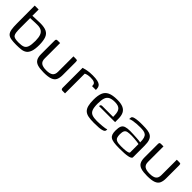

<svg xmlns="http://www.w3.org/2000/svg" viewBox="198 -1441 2384 2384"><g transform="rotate(45 1390.0 -249.0)"><path d="M240 3Q184 3 147.5 -3.5Q111 -10 92 -30Q73 -50 66 -89Q59 -128 59 -193L58 -505H127V-395Q130 -395 146 -396Q162 -397 184 -397.5Q206 -398 227 -399Q248 -400 262 -400Q332 -400 371.5 -381Q411 -362 427.5 -318Q444 -274 445 -200Q445 -127 430.5 -85.5Q416 -44 389.5 -25Q363 -6 325 -1.5Q287 3 240 3ZM241 -38Q293 -38 321.5 -49.5Q350 -61 362.5 -96.5Q375 -132 375 -203Q374 -261 361.5 -294.5Q349 -328 322 -343.5Q295 -359 251 -359Q237 -359 218 -358.5Q199 -358 179.5 -357Q160 -356 145.5 -355.5Q131 -355 128 -355V-185Q128 -137 131.5 -108Q135 -79 146 -64Q157 -49 180 -43.5Q203 -38 241 -38Z M610 -399V-128Q610 -78 638.5 -57.5Q667 -37 726 -37Q789 -37 816.5 -58.5Q844 -80 844 -128V-399Q845 -399 850.5 -399Q856 -399 862.5 -399Q869 -399 875 -399Q881 -399 883 -399Q895 -399 902 -397.5Q909 -396 911.5 -390Q914 -384 914 -370V-141Q914 -91 899 -58.5Q884 -26 843 -10.5Q802 5 725 5Q655 5 614.5 -8Q574 -21 557 -52Q540 -83 540 -136V-370Q540 -387 545.5 -393Q551 -399 567 -399Q578 -399 588.5 -399Q599 -399 610 -399Z M1095 0H1051Q1038 0 1031.5 -6.5Q1025 -13 1025 -31V-379Q1047 -386 1085.5 -394Q1124 -402 1181 -402Q1235 -402 1266.5 -394.5Q1298 -387 1312.5 -374Q1327 -361 1331.5 -342.5Q1336 -324 1336 -301H1269L1268 -315Q1267 -338 1253 -348.5Q1239 -359 1220 -361.5Q1201 -364 1182 -364Q1153 -364 1130.5 -359Q1108 -354 1095 -346Z M1605 6Q1547 6 1507.5 -2Q1468 -10 1444.5 -32Q1421 -54 1410.5 -93.5Q1400 -133 1400 -196Q1400 -268 1418 -314Q1436 -360 1482 -382Q1528 -404 1611 -404Q1675 -404 1713.5 -387Q1752 -370 1769.5 -335Q1787 -300 1787 -244V-187H1505Q1505 -199 1511 -207.5Q1517 -216 1533 -216H1724L1723 -245Q1722 -307 1696.5 -335Q1671 -363 1608 -363Q1555 -363 1525 -347Q1495 -331 1483 -295Q1471 -259 1471 -197Q1471 -131 1484.5 -96.5Q1498 -62 1530 -49.5Q1562 -37 1617 -37Q1636 -37 1660.5 -38.5Q1685 -40 1710 -42Q1735 -44 1754.5 -47.5Q1774 -51 1782 -55V-43Q1782 -33 1776.5 -24Q1771 -15 1754 -9Q1732 0 1694.5 3Q1657 6 1605 6Z M2051 7Q1992 7 1955 1Q1918 -5 1898.5 -19.5Q1879 -34 1871.5 -58Q1864 -82 1864 -117Q1864 -168 1876 -195Q1888 -222 1918 -232Q1948 -242 1998 -242Q2023 -242 2052.5 -240.5Q2082 -239 2109.5 -237.5Q2137 -236 2157.5 -234Q2178 -232 2185 -229Q2185 -275 2177 -302Q2169 -329 2152.5 -342Q2136 -355 2111.5 -359Q2087 -363 2055 -363Q2022 -363 1988.5 -360.5Q1955 -358 1927 -352.5Q1899 -347 1884 -338V-353Q1884 -374 1896.5 -382.5Q1909 -391 1925 -394Q1944 -399 1980.5 -402Q2017 -405 2057 -404Q2108 -404 2144.5 -399Q2181 -394 2205 -377.5Q2229 -361 2241 -328Q2253 -295 2253 -238V-32Q2247 -12 2200 -2.5Q2153 7 2051 7ZM2051 -27Q2097 -27 2124.5 -30Q2152 -33 2166.5 -38Q2181 -43 2185 -51V-200Q2176 -203 2151.5 -206Q2127 -209 2100 -211.5Q2073 -214 2054 -214Q2011 -214 1984.5 -209Q1958 -204 1946.5 -184Q1935 -164 1935 -122Q1935 -89 1943 -68Q1951 -47 1975.5 -37Q2000 -27 2051 -27Z M2425 -399V-128Q2425 -78 2453.5 -57.5Q2482 -37 2541 -37Q2604 -37 2631.5 -58.5Q2659 -80 2659 -128V-399Q2660 -399 2665.5 -399Q2671 -399 2677.5 -399Q2684 -399 2690 -399Q2696 -399 2698 -399Q2710 -399 2717 -397.5Q2724 -396 2726.5 -390Q2729 -384 2729 -370V-141Q2729 -91 2714 -58.5Q2699 -26 2658 -10.5Q2617 5 2540 5Q2470 5 2429.5 -8Q2389 -21 2372 -52Q2355 -83 2355 -136V-370Q2355 -387 2360.5 -393Q2366 -399 2382 -399Q2393 -399 2403.5 -399Q2414 -399 2425 -399Z"/></g></svg>

Font: Genos Thin
Style: Regular
Weight: 400
Version: Version 1.010